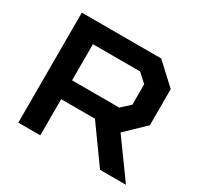

<svg xmlns="http://www.w3.org/2000/svg" viewBox="-149 -879 1093 1058"><g transform="rotate(30 397.5 -350.0)"><path d="M440 -230H225V0H85V-700H590L720 -580V-350L600 -235L770 0H605ZM580 -530 525 -580H225V-350H525L580 -400Z"/></g></svg>

Font: Squares Bold
Style: Regular
Weight: 400
Designer: Typetype
Foundry: Typetype
Version: Version 001.000